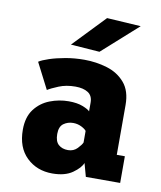

<svg xmlns="http://www.w3.org/2000/svg" viewBox="-82 -777 714 854"><g transform="rotate(10 275.0 -350.5)"><path d="M212 11Q142 11 95.8 -33.5Q49.5 -78 49.5 -158.5Q49.5 -215.5 76.2 -250.8Q103 -286 144.2 -302Q185.5 -318 229 -318Q267.5 -318 292.8 -308Q318 -298 325.5 -289.5V-329Q325.5 -360 304.2 -373.8Q283 -387.5 247 -387.5Q205.5 -387.5 172.5 -374Q139.5 -360.5 124 -350.5L64 -467.5Q78 -477 109 -487.2Q140 -497.5 180.8 -504.8Q221.5 -512 265.5 -512Q319 -512 368.5 -497Q418 -482 449.2 -445.5Q480.5 -409 480.5 -345.5V-120.5H517V0H362L345.5 -60Q337 -37 303 -13Q269 11 212 11ZM262.5 -103.5Q288 -103.5 304.8 -121Q321.5 -138.5 325.5 -149V-201Q320 -209 302.8 -217.8Q285.5 -226.5 265 -226.5Q241 -226.5 222.2 -213Q203.5 -199.5 203.5 -166Q203.5 -132.5 220 -118Q236.5 -103.5 262.5 -103.5ZM325 -558.5 194.5 -568 332.5 -712 486 -702.5Z"/></g></svg>

Font: Trispace SemiCondensed
Style: Bold
Weight: 700
Width: 4
Designer: Tyler Finck
Foundry: Etcetera Type Company
Version: Version 1.210; ttfautohint (v1.8.3)